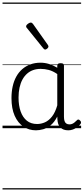

<svg xmlns="http://www.w3.org/2000/svg" viewBox="-20 -1016 663 1522"><path d="M265 17Q210 17 166 -12Q122 -41 96.5 -98Q71 -155 71 -238Q71 -288 80.5 -331Q90 -374 109 -408.5Q128 -443 156 -467.5Q184 -492 220.5 -505.5Q257 -519 301 -519Q335 -519 368 -509Q401 -499 434 -479V-495Q434 -506 440.5 -510.5Q447 -515 461 -515Q475 -515 481 -510.5Q487 -506 487 -496V-91Q487 -70 491.5 -56.5Q496 -43 506 -36.5Q516 -30 531 -30Q541 -30 550.5 -33.5Q560 -37 569.5 -44.5Q579 -52 590 -63Q595 -69 601.5 -68.5Q608 -68 614 -61Q621 -55 622 -48Q623 -41 619 -34Q608 -19 592 -7.5Q576 4 558 10.5Q540 17 522 17Q501 17 485.5 11.5Q470 6 458.5 -5.5Q447 -17 441.5 -33.5Q436 -50 435 -72Q435 -76 434.5 -81.5Q434 -87 434 -92Q411 -47 382 -23.5Q353 0 322.5 8.5Q292 17 265 17ZM127 -242Q127 -180 143.5 -133Q160 -86 192.5 -59.5Q225 -33 274 -33Q306 -33 336.5 -46.5Q367 -60 392.5 -92.5Q418 -125 434 -181V-429Q399 -453 367 -461.5Q335 -470 302 -470Q270 -470 243 -460.5Q216 -451 194.5 -432Q173 -413 158 -385.5Q143 -358 135 -322Q127 -286 127 -242ZM338 -623Q335 -623 331.5 -625Q328 -627 324 -632L194 -793Q190 -797 188.5 -800Q187 -803 187 -807Q187 -814 193.5 -820.5Q200 -827 208.5 -832Q217 -837 224 -837Q233 -837 241 -827L360 -659Q363 -654 363.5 -651.5Q364 -649 364 -647Q364 -639 354.5 -631Q345 -623 338 -623ZM0 476H623V486H0ZM0 -20H623V0H0ZM0 -505H623V-500H0ZM0 -996H623V-986H0Z"/></svg>

Font: Playwrite PL Guides
Style: Regular
Weight: 400
Designer: Veronika Burian, José Scaglione
Foundry: TypeTogether
Version: Version 1.003